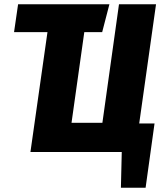

<svg xmlns="http://www.w3.org/2000/svg" viewBox="-20 -714 769 902"><path d="M634 -134H706L664 168H548L552 0H123L203 -563H46L65 -694H494L460 -563H376L316 -137H461L539 -694H713Z"/></svg>

Font: Fira Sans Condensed ExtraBold
Style: Italic
Weight: 800
Width: 3
Italic angle: -8°
Designer: bBox Type GmbH & Carrois Corporate GbR & Edenspiekermann AG
Foundry: bBox Type GmbH & Carrois Corporate GbR & Edenspiekermann AG
Version: Version 4.301